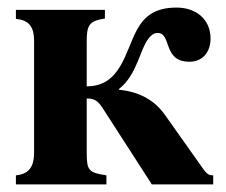

<svg xmlns="http://www.w3.org/2000/svg" viewBox="-20 -487 596 507"><path d="M257 -461H22V-437C56 -434 70 -417 70 -379V-84C70 -45 55 -27 22 -24V0H261V-24C214 -31 209 -37 209 -84V-227C232 -227 240 -219 254 -197L381 0H543V-24C532 -24 527 -27 518 -39L416 -183C388 -223 347 -245 294 -250V-252C318 -270 333 -299 343 -323C354 -347 368 -400 396 -400C434 -400 409 -324 480 -324C519 -324 536 -354 536 -385C536 -436 498 -467 446 -467C388 -467 361 -443 342 -409C310 -350 299 -259 209 -259V-376C209 -419 214 -432 257 -438Z"/></svg>

Font: XITS Math
Style: Bold
Weight: 700
Designer: MicroPress Inc., with final additions and corrections provided by Coen Hoffman, Elsevier (retired)
Version: Version 1.302